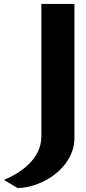

<svg xmlns="http://www.w3.org/2000/svg" viewBox="-165 -843 434 970"><path d="M-145 66 -76 107C46 106 210 6 211 -145V-823H44V-155C44 -37 -64 32 -145 66Z"/></svg>

Font: Rabbid Highway Sign IV
Style: Bd
Weight: 400
Foundry: Cannot Into Space Fonts
Version: Version 0.277